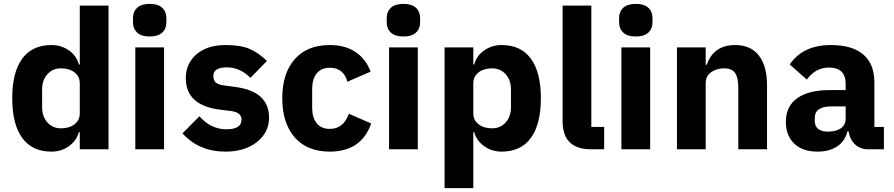

<svg xmlns="http://www.w3.org/2000/svg" viewBox="-20 -769 4603 989"><path d="M391 0V-88H386Q375 -45 335.5 -16.5Q296 12 245 12Q146 12 94.5 -58.5Q43 -129 43 -263Q43 -397 94.5 -467Q146 -537 245 -537Q296 -537 335.5 -509Q375 -481 386 -437H391V-740H539V0ZM294 -108Q337 -108 364 -129Q391 -150 391 -185V-340Q391 -375 364 -396Q337 -417 294 -417Q252 -417 224.5 -387Q197 -357 197 -308V-217Q197 -168 224.5 -138Q252 -108 294 -108Z M665 -654V-676Q665 -709 686.5 -729Q708 -749 751 -749Q794 -749 815.5 -729Q837 -709 837 -676V-654Q837 -621 815.5 -601Q794 -581 751 -581Q708 -581 686.5 -601Q665 -621 665 -654ZM677 0V-525H825V0Z M1141 12Q1005 12 920 -82L1007 -170Q1067 -103 1146 -103Q1224 -103 1224 -153Q1224 -190 1171 -197L1114 -204Q937 -226 937 -366Q937 -442 992.5 -489.5Q1048 -537 1141 -537Q1219 -537 1265 -517.5Q1311 -498 1355 -455L1270 -368Q1216 -422 1149 -422Q1079 -422 1079 -378Q1079 -356 1091 -344.5Q1103 -333 1134 -329L1193 -321Q1366 -298 1366 -163Q1366 -87 1303.5 -37.5Q1241 12 1141 12Z M1679 12Q1562 12 1498 -61.5Q1434 -135 1434 -263Q1434 -391 1498 -464Q1562 -537 1679 -537Q1758 -537 1811.5 -501Q1865 -465 1889 -400L1769 -348Q1762 -380 1739 -400Q1716 -420 1679 -420Q1635 -420 1611.5 -391Q1588 -362 1588 -311V-213Q1588 -163 1611.5 -134Q1635 -105 1679 -105Q1749 -105 1777 -183L1892 -133Q1841 12 1679 12Z M1972 -654V-676Q1972 -709 1993.5 -729Q2015 -749 2058 -749Q2101 -749 2122.5 -729Q2144 -709 2144 -676V-654Q2144 -621 2122.5 -601Q2101 -581 2058 -581Q2015 -581 1993.5 -601Q1972 -621 1972 -654ZM1984 0V-525H2132V0Z M2270 200V-525H2418V-437H2423Q2434 -481 2473.5 -509Q2513 -537 2564 -537Q2663 -537 2714.5 -467Q2766 -397 2766 -263Q2766 -129 2714.5 -58.5Q2663 12 2564 12Q2513 12 2473.5 -16.5Q2434 -45 2423 -88H2418V200ZM2515 -108Q2557 -108 2584.5 -138Q2612 -168 2612 -217V-308Q2612 -357 2584.5 -387Q2557 -417 2515 -417Q2472 -417 2445 -396Q2418 -375 2418 -340V-185Q2418 -150 2445 -129Q2472 -108 2515 -108Z M3092 0H3025Q2878 0 2878 -144V-740H3026V-115H3092Z M3169 -654V-676Q3169 -709 3190.5 -729Q3212 -749 3255 -749Q3298 -749 3319.5 -729Q3341 -709 3341 -676V-654Q3341 -621 3319.5 -601Q3298 -581 3255 -581Q3212 -581 3190.5 -601Q3169 -621 3169 -654ZM3181 0V-525H3329V0Z M3615 0H3467V-525H3615V-436H3621Q3656 -537 3767 -537Q3847 -537 3889 -483Q3931 -429 3931 -329V0H3783V-317Q3783 -369 3766.5 -393Q3750 -417 3710 -417Q3671 -417 3643 -397Q3615 -377 3615 -340Z M4533 0H4451Q4411 0 4384.5 -25Q4358 -50 4351 -92H4345Q4333 -42 4292.5 -15Q4252 12 4191 12Q4114 12 4071 -29.5Q4028 -71 4028 -141Q4028 -222 4087 -263.5Q4146 -305 4253 -305H4336V-338Q4336 -421 4249 -421Q4181 -421 4136 -359L4048 -437Q4116 -537 4260 -537Q4370 -537 4427 -488Q4484 -439 4484 -345V-115H4533ZM4246 -91Q4286 -91 4311 -108Q4336 -125 4336 -159V-221H4264Q4177 -221 4177 -162V-147Q4177 -91 4246 -91Z"/></svg>

Font: Aneliza
Style: Bold
Weight: 700
Designer: Mike Abbink, Paul van der Laan, Pieter van Rosmalen
Foundry: Bold Monday
Version: Version 3.0